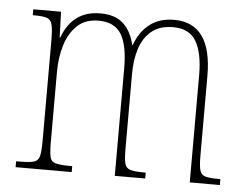

<svg xmlns="http://www.w3.org/2000/svg" viewBox="-44 -595 834 648"><g transform="rotate(5 373.0 -271.0)"><path d="M31 0V-20H44Q77 -20 91.5 -24.5Q106 -29 110 -45Q114 -61 114 -97V-435Q114 -472 110 -489Q106 -506 93 -511Q80 -516 50 -516H44V-536H138L141 -449H143Q177 -542 271 -542Q322 -542 349.5 -516Q377 -490 387 -445H389Q405 -491 438.5 -516.5Q472 -542 521 -542Q649 -542 649 -363V-92Q649 -58 653.5 -43Q658 -28 672.5 -24Q687 -20 719 -20H723V0H621V-364Q621 -438 598 -477.5Q575 -517 520 -517Q474 -517 446.5 -494Q419 -471 407 -433Q395 -395 395 -348V-95Q395 -60 399 -44.5Q403 -29 417.5 -24.5Q432 -20 463 -20H470V0H367V-364Q367 -443 344 -480Q321 -517 267 -517Q223 -517 195.5 -491.5Q168 -466 155 -424Q142 -382 142 -333V-97Q142 -61 145.5 -45Q149 -29 164.5 -24.5Q180 -20 214 -20H221V0Z"/></g></svg>

Font: Noto Serif Tamil Condensed Thin
Style: Italic
Weight: 100
Width: 3
Italic angle: -12°
Designer: Indian Type Foundry, Tom Grace, and the Monotype Design Team
Foundry: Monotype Imaging Inc.
Version: Version 2.003; ttfautohint (v1.8.4.7-5d5b)